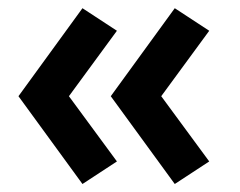

<svg xmlns="http://www.w3.org/2000/svg" viewBox="-20 -491 586 468"><path d="M406 -42.5 250 -256.5 406 -471 490 -416 373 -256.5 490 -97.5ZM181 -42.5 25 -256.5 181 -471 265 -416 148 -256.5 265 -97.5Z"/></svg>

Font: Geologica Cursive Medium
Style: Regular
Weight: 500
Designer: Sindre Bremnes, Frode Helland
Foundry: Monokrom Skriftforlag AS
Version: Version 1.010;gftools[0.9.28]